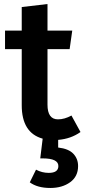

<svg xmlns="http://www.w3.org/2000/svg" viewBox="-20 -681 420 954"><path d="M230 253Q166 253 128 225L159 162Q189 178 222 178Q270 178 270 144Q270 106 192 106H180L192 8Q88 -21 88 -158V-437H5V-529H88V-646L216 -661V-529H339L326 -437H216V-161Q216 -88 268 -88Q301 -88 335 -107L380 -25Q332 9 269 14V52Q321 58 344.5 83Q368 108 368 144Q368 196 328.5 224.5Q289 253 230 253Z"/></svg>

Font: Trujillo Medium
Style: Regular
Weight: 500
Designer: Fira Sans original fonts by bBox Type GmbH, Carrois Corporate GbR, & Edenspiekermann AG / Changes by Cristiano Sobral
Foundry: Fira Sans original fonts by bBox Type GmbH, Carrois Corporate GbR, & Edenspiekermann AG / Changes by Cristiano Sobral
Version: Version 4.301;October 17, 2021;FontCreator 14.0.0.2814 64-bi